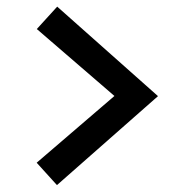

<svg xmlns="http://www.w3.org/2000/svg" viewBox="-20 -532 566 568"><path d="M148.5 15.6 88.5 -50.6 358.5 -282.4V-213.6L88.9 -446.1L149.2 -512.4L447.4 -247.6Z"/></svg>

Font: Andada Pro
Style: Regular
Weight: 400
Designer: Carolina Giovagnoli
Foundry: Huerta Tipografica
Version: Version 3.003